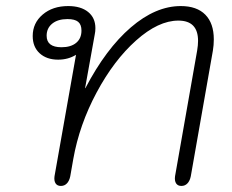

<svg xmlns="http://www.w3.org/2000/svg" viewBox="-20 -604 765 634"><path d="M160 -22 231 -423Q205 -407 172 -407Q134 -407 111 -428Q88 -449 88 -485Q88 -528 121 -556Q154 -584 205 -584Q247 -584 271 -564.5Q295 -545 295 -511Q295 -500 293 -491L261 -313H262Q330 -443 412 -513.5Q494 -584 577 -584Q630 -584 658 -555.5Q686 -527 686 -474Q686 -455 683 -437L610 -22Q607 -7 599 1.5Q591 10 579 10Q567 10 561.5 1.5Q556 -7 558 -22L631 -437Q634 -455 634 -469Q634 -536 569 -536Q503 -536 429.5 -470.5Q356 -405 299 -298.5Q242 -192 222 -79L212 -22Q209 -7 201 1.5Q193 10 181 10Q169 10 163.5 1.5Q158 -7 160 -22ZM249 -503Q249 -523 238 -532Q227 -541 203 -541Q171 -541 152.5 -526Q134 -511 134 -486Q134 -448 183 -448Q214 -448 231.5 -462.5Q249 -477 249 -503Z"/></svg>

Font: Kodchasan ExtraLight
Style: Italic
Weight: 275
Italic angle: -10°
Version: Version 1.000; ttfautohint (v1.6)